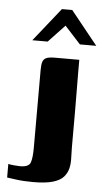

<svg xmlns="http://www.w3.org/2000/svg" viewBox="-51 -627 414 760"><g transform="rotate(5 156.0 -247.0)"><path d="M6 36Q13 38 28.5 39.5Q44 41 53 41Q88 41 94.5 22Q101 3 101 -37Q101 -115 101 -192Q101 -269 101 -346Q101 -368 105 -379Q109 -390 120 -394.5Q131 -399 154 -399Q178 -399 202 -399Q226 -399 250 -399Q250 -379 250 -346.5Q250 -314 250.5 -274.5Q251 -235 251 -193Q251 -151 251 -114Q251 -77 251 -50Q251 -30 252 -8.5Q253 13 248.5 32Q244 51 230.5 66.5Q217 82 188 90.5Q159 99 109 99Q71 99 42.5 95Q14 91 6 90Q6 77 6 63.5Q6 50 6 36ZM58 -460 164 -593H205L312 -460H247L184 -529L119 -460Z"/></g></svg>

Font: Genos Thin
Style: Bold
Weight: 700
Version: Version 1.010